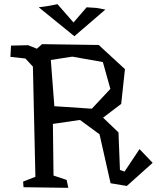

<svg xmlns="http://www.w3.org/2000/svg" viewBox="-20 -905 753 922"><path d="M30 -3ZM510 -478 474 -607 327 -633 224 -617 241 -395 421 -383ZM713 -123 589 -12 511 -25 458 -260 364 -329 234 -310 237 -62 300 -41 308 -3 93 -6 91 -33 150 -56 138 -585 102 -624 30 -632 33 -686 115 -688 157 -671 182 -693 454 -689 580 -573 562 -406 475 -340 549 -269 556 -89 578 -81 650 -189ZM336 -732 166 -870 216 -877 256 -885 333 -797 396 -870 443 -867 486 -859 337 -731H336Z"/></svg>

Font: Underdog
Style: Regular
Weight: 400
Designer: Sergey Steblina
Foundry: Sergey Steblina, Jovanny Lemonad
Version: Version 1.001; ttfautohint (v0.9)